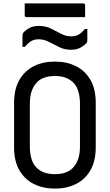

<svg xmlns="http://www.w3.org/2000/svg" viewBox="-20 -1079 640 1119"><path d="M300 -720Q370 -720 423.5 -693Q477 -666 507.5 -612.5Q538 -559 538 -479V-221Q538 -141 507.5 -87.5Q477 -34 423.5 -7Q370 20 300 20Q230 20 176.5 -7Q123 -34 92.5 -87.5Q62 -141 62 -221V-479Q62 -559 92.5 -612.5Q123 -666 176.5 -693Q230 -720 300 -720ZM154 -224Q154 -186 163.5 -153.5Q173 -121 194 -101Q211 -84 237 -74Q263 -64 300 -64Q375 -64 410.5 -107Q446 -150 446 -224V-476Q446 -514 436.5 -546.5Q427 -579 406 -599Q388 -616 363 -626Q338 -636 300 -636Q225 -636 189.5 -593Q154 -550 154 -476ZM395 -867Q421 -867 438.5 -877.5Q456 -888 475 -910H489V-844Q489 -839 488 -835Q487 -831 482 -826Q466 -810 445.5 -799.5Q425 -789 393 -789Q356 -789 325 -804.5Q294 -820 265 -835Q236 -850 205 -850Q180 -850 162 -839.5Q144 -829 125 -806H111V-872Q111 -877 112 -881Q113 -885 118 -891Q134 -907 154.5 -917.5Q175 -928 207 -928Q245 -928 276 -913Q307 -898 335.5 -882.5Q364 -867 395 -867ZM124 -1059H465Q476 -1059 476 -1048V-979H135Q124 -979 124 -990Z"/></svg>

Font: Recursive Mn Lnr St
Style: Regular
Weight: 400
Monospace: yes
Version: Version 1.079;hotconv 1.0.112;makeotfexe 2.5.65598; ttfautoh